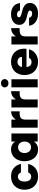

<svg xmlns="http://www.w3.org/2000/svg" viewBox="1604 -2424 828 4077"><g transform="rotate(-90 2018.5 -386.0)"><path d="M28 -279Q28 -345 48.5 -398Q69 -451 106.5 -488.5Q144 -526 195 -546Q246 -566 308 -566Q414 -566 484 -511Q554 -456 576 -356H394Q383 -385 361.5 -402.5Q340 -420 305 -420Q259 -420 230.5 -384.5Q202 -349 202 -279Q202 -209 230.5 -173.5Q259 -138 305 -138Q340 -138 361.5 -154.5Q383 -171 394 -202H576Q554 -105 484 -48.5Q414 8 308 8Q246 8 195 -12Q144 -32 106.5 -69Q69 -106 48.5 -159.5Q28 -213 28 -279Z M633 -280Q633 -346 652 -399Q671 -452 704.5 -489Q738 -526 783 -546Q828 -566 879 -566Q942 -566 985 -541Q1028 -516 1051 -479V-558H1222V0H1051V-79Q1028 -42 984.5 -17Q941 8 878 8Q827 8 782.5 -12Q738 -32 704.5 -69.5Q671 -107 652 -160.5Q633 -214 633 -280ZM1051 -279Q1051 -312 1041 -338Q1031 -364 1014.5 -381.5Q998 -399 975.5 -408Q953 -417 929 -417Q905 -417 883 -408Q861 -399 844 -382Q827 -365 817 -339Q807 -313 807 -280Q807 -247 817 -221Q827 -195 844 -177Q861 -159 883 -150Q905 -141 929 -141Q953 -141 975.5 -150Q998 -159 1014.5 -176.5Q1031 -194 1041 -220Q1051 -246 1051 -279Z M1517 0H1346V-558H1517V-465Q1546 -510 1590.5 -537Q1635 -564 1692 -564V-383H1645Q1584 -383 1550.5 -357Q1517 -331 1517 -259Z M1945 0H1774V-558H1945V-465Q1974 -510 2018.5 -537Q2063 -564 2120 -564V-383H2073Q2012 -383 1978.5 -357Q1945 -331 1945 -259Z M2202 -558H2373V0H2202ZM2288 -621Q2250 -621 2225.5 -644Q2201 -667 2201 -701Q2201 -735 2225.5 -757.5Q2250 -780 2288 -780Q2327 -780 2352 -757.5Q2377 -735 2377 -701Q2377 -667 2352 -644Q2327 -621 2288 -621Z M2743 -429Q2701 -429 2671.5 -404.5Q2642 -380 2634 -333H2848Q2848 -379 2817 -404Q2786 -429 2743 -429ZM3010 -185Q3000 -144 2977 -109Q2954 -74 2919.5 -48Q2885 -22 2841 -7Q2797 8 2745 8Q2683 8 2631.5 -12Q2580 -32 2542.5 -69Q2505 -106 2484 -159.5Q2463 -213 2463 -279Q2463 -345 2483.5 -398.5Q2504 -452 2541.5 -489Q2579 -526 2631 -546Q2683 -566 2745 -566Q2806 -566 2857 -546.5Q2908 -527 2945 -491Q2982 -455 3002.5 -403.5Q3023 -352 3023 -288Q3023 -263 3020 -238H2633Q2638 -183 2667.5 -157Q2697 -131 2739 -131Q2775 -131 2796 -146.5Q2817 -162 2828 -185Z M3284 0H3113V-558H3284V-465Q3313 -510 3357.5 -537Q3402 -564 3459 -564V-383H3412Q3351 -383 3317.5 -357Q3284 -331 3284 -259Z M3994 -162Q3994 -126 3978.5 -94.5Q3963 -63 3933.5 -40.5Q3904 -18 3862 -5Q3820 8 3768 8Q3712 8 3666 -6.5Q3620 -21 3586.5 -47Q3553 -73 3533.5 -107.5Q3514 -142 3511 -183H3680Q3683 -154 3707 -136Q3731 -118 3766 -118Q3799 -118 3816 -131Q3833 -144 3833 -163Q3833 -185 3810.5 -197Q3788 -209 3754 -217.5Q3720 -226 3681 -235Q3642 -244 3608 -262Q3574 -280 3551.5 -311Q3529 -342 3529 -393Q3529 -429 3544 -460.5Q3559 -492 3588 -515.5Q3617 -539 3659 -552.5Q3701 -566 3756 -566Q3810 -566 3852 -552Q3894 -538 3923.5 -512.5Q3953 -487 3970 -452Q3987 -417 3991 -376H3833Q3829 -405 3808 -422Q3787 -439 3751 -439Q3689 -439 3689 -396Q3689 -374 3711.5 -362.5Q3734 -351 3767.5 -342Q3801 -333 3840.5 -323.5Q3880 -314 3913.5 -295.5Q3947 -277 3970 -245.5Q3993 -214 3994 -162Z"/></g></svg>

Font: SVN-Poppins
Style: Bold
Weight: 700
Designer: Ninad Kale (Devanagari), Jonny Pinhorn (Latin)
Foundry: Indian Type Foundry
Version: Version 3.200;PS 1.000;hotconv 16.6.54;makeotf.lib2.5.65590